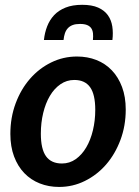

<svg xmlns="http://www.w3.org/2000/svg" viewBox="-20 -750 564 778"><path d="M231 -87.5Q262 -87.5 287 -105.2Q312 -123 329.5 -152.8Q347 -182.5 356.5 -222Q366 -261.5 366 -305Q366 -367.5 345 -396.8Q324 -426 281 -426Q250 -426 224.8 -408.5Q199.5 -391 182 -361.2Q164.5 -331.5 155 -292Q145.5 -252.5 145.5 -208.5Q145.5 -146 166.5 -116.8Q187.5 -87.5 231 -87.5ZM219.5 7.5Q177 7.5 141 -6.8Q105 -21 78.5 -48.5Q52 -76 37 -116Q22 -156 22 -207.5Q22 -274 43.5 -331.5Q65 -389 101.8 -431Q138.5 -473 187.5 -497Q236.5 -521 292 -521Q334.5 -521 370.8 -506.8Q407 -492.5 433.2 -465Q459.5 -437.5 474.5 -397.5Q489.5 -357.5 489.5 -306Q489.5 -240 468 -182.8Q446.5 -125.5 409.8 -83.2Q373 -41 324 -16.8Q275 7.5 219.5 7.5ZM313 -730.5Q352.5 -730.5 377.8 -719.2Q403 -708 417 -688.5Q431 -669 435 -643Q439 -617 435.5 -588H356.5Q358 -603 356.8 -615Q355.5 -627 349.8 -635.5Q344 -644 333 -648.5Q322 -653 304 -653Q286.5 -653 274.5 -648.5Q262.5 -644 254.8 -635.5Q247 -627 243 -615Q239 -603 237.5 -588H158Q161 -617 171 -643Q181 -669 199.2 -688.5Q217.5 -708 245.5 -719.2Q273.5 -730.5 313 -730.5Z"/></svg>

Font: Lato 2
Style: Bold Italic
Weight: 700
Italic angle: -7°
Designer: Lukasz Dziedzic with Adam Twardoch and Botio Nikoltchev
Foundry: tyPoland Lukasz Dziedzic
Version: Version 2.015; 2015-08-06; http://www.latofonts.com/